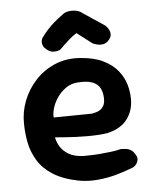

<svg xmlns="http://www.w3.org/2000/svg" viewBox="-52 -743 642 802"><g transform="rotate(-5 269.0 -342.0)"><path d="M247 11Q181 -2 140 -28Q99 -54 77 -90Q55 -126 47 -166.5Q39 -207 39 -247Q38 -295 56 -341.5Q74 -388 108 -425Q142 -462 189.5 -482.5Q237 -503 295 -499Q354 -495 392.5 -476Q431 -457 453 -429.5Q475 -402 484 -371.5Q493 -341 493 -312Q494 -264 468 -227.5Q442 -191 385 -177Q369 -174 346.5 -172.5Q324 -171 299 -171Q274 -171 250 -172Q226 -173 206.5 -174.5Q187 -176 175 -177Q163 -178 163 -178Q166 -159 178 -139Q190 -119 214 -105Q238 -91 276 -90Q314 -90 343 -92.5Q372 -95 391.5 -97.5Q411 -100 421 -102.5Q431 -105 431 -105Q431 -105 437.5 -105Q444 -105 454 -104Q464 -103 474 -97Q484 -91 491 -79Q500 -66 498.5 -56Q497 -46 492.5 -39Q488 -32 483 -28.5Q478 -25 478 -25Q478 -25 457 -17Q436 -9 402 0.5Q368 10 327.5 14Q287 18 247 11ZM165 -261 324 -263Q324 -263 329.5 -264Q335 -265 344 -267.5Q353 -270 361.5 -276Q370 -282 375.5 -292.5Q381 -303 381 -320Q381 -347 371 -365.5Q361 -384 338.5 -392.5Q316 -401 276 -398Q249 -396 227.5 -381Q206 -366 191 -344Q176 -322 169.5 -299.5Q163 -277 165 -261ZM164 -544Q151 -553 146.5 -562Q142 -571 142.5 -579Q143 -587 145 -591.5Q147 -596 147 -596Q160 -614 173 -628.5Q186 -643 201.5 -656.5Q217 -670 239 -686Q248 -694 262.5 -697Q277 -700 294 -697.5Q311 -695 324 -684L414 -624Q414 -624 419 -618.5Q424 -613 428.5 -603.5Q433 -594 432 -583Q431 -572 418 -559Q409 -550 397.5 -548Q386 -546 376.5 -548Q367 -550 360.5 -552.5Q354 -555 354 -555L290 -604Q274 -594 255.5 -577.5Q237 -561 216 -540Q216 -540 208 -537.5Q200 -535 188 -535Q176 -535 164 -544Z"/></g></svg>

Font: Sour Gummy Black SemiBold
Style: Regular
Weight: 600
Version: Version 1.000